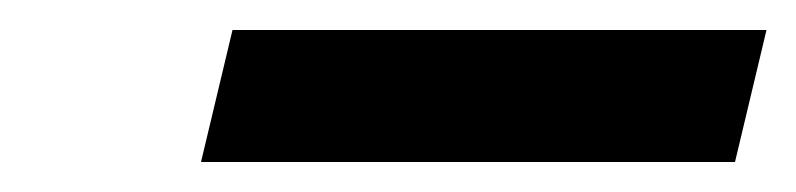

<svg xmlns="http://www.w3.org/2000/svg" viewBox="-20 -702 531 128"><path d="M114 -594 135 -682H491L470 -594Z"/></svg>

Font: Platypi Light
Style: Bold Italic
Weight: 700
Italic angle: -13°
Version: Version 1.200